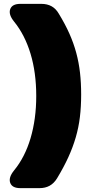

<svg xmlns="http://www.w3.org/2000/svg" viewBox="-20 -848 454 996"><path d="M86 128Q43 128 33 100.5Q23 73 53 36Q81 2 102.5 -40Q124 -82 138.5 -131Q153 -180 160.5 -235Q168 -290 168 -350Q168 -471 138.5 -569Q109 -667 53 -736Q23 -773 33 -800.5Q43 -828 86 -828H194Q225 -828 247.5 -815.5Q270 -803 285 -777Q318 -723 340 -673.5Q362 -624 375.5 -574Q389 -524 395 -471Q401 -418 401 -358Q401 -295 394.5 -241Q388 -187 373 -135.5Q358 -84 334.5 -32.5Q311 19 276 77Q260 103 237.5 115.5Q215 128 184 128Z"/></svg>

Font: Bolota
Style: Bold
Weight: 240
Designer: Gabriel Pang
Version: Version 1.000